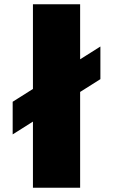

<svg xmlns="http://www.w3.org/2000/svg" viewBox="-20 -880 530 900"><path d="M134.4 0H355.6V-449L450.6 -509V-662L355.6 -602V-860H134.4V-463L39.4 -403V-250L134.4 -310Z"/></svg>

Font: Blink
Style: Wide
Weight: 400
Designer: Mew Too
Foundry: Cannot Into Space Fonts
Version: Version 001.000